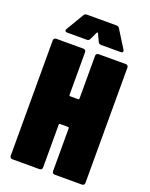

<svg xmlns="http://www.w3.org/2000/svg" viewBox="-161 -965 817 1048"><g transform="rotate(20 247.0 -440.5)"><path d="M249 -806 269 -763C272 -756 278 -752 286 -752H400C408 -752 413 -756 413 -761C413 -764 412 -767 410 -770L347 -871C343 -878 337 -881 329 -881H158C150 -881 144 -878 140 -871L80 -770C78 -767 77 -764 77 -761C77 -755 82 -752 90 -752H204C212 -752 218 -756 221 -763L241 -806C243 -810 247 -810 249 -806ZM276 -685V-437C276 -433 274 -431 270 -431H224C220 -431 218 -434 218 -437V-685C218 -694 212 -700 203 -700H45C36 -700 30 -694 30 -685V-15C30 -6 36 0 45 0H203C212 0 218 -6 218 -15V-264C218 -268 220 -270 224 -270H270C274 -270 276 -268 276 -264V-15C276 -6 282 0 291 0H449C458 0 464 -6 464 -15V-685C464 -694 458 -700 449 -700H291C282 -700 276 -694 276 -685Z"/></g></svg>

Font: Barlow Condensed Black
Style: Regular
Weight: 900
Width: 3
Designer: Jeremy Tribby
Foundry: Tribby Type
Version: Version 1.422;hotconv 1.0.109;makeotfexe 2.5.65596